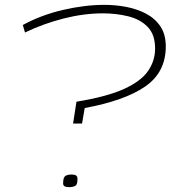

<svg xmlns="http://www.w3.org/2000/svg" viewBox="-20 -770 704 791"><path d="M281 -261 295 -351Q423 -372 493 -404.5Q563 -437 591 -479Q619 -521 619 -570Q619 -628 588 -659.5Q557 -691 507.5 -703Q458 -715 404 -715Q325 -715 241 -693.5Q157 -672 83 -636L74 -667Q149 -708 239 -729Q329 -750 411 -750Q456 -750 500.5 -741.5Q545 -733 582 -713.5Q619 -694 641 -661Q663 -628 663 -579Q663 -472 578 -413.5Q493 -355 329 -325L318 -261ZM240 -14Q240 -38 248.5 -44.5Q257 -51 276 -51Q299 -51 299 -35Q300 -11 291 -5Q282 1 264 1Q240 1 240 -14Z"/></svg>

Font: Georama ExtraExtended ExtraLight
Style: Italic
Weight: 200
Width: 8
Italic angle: -9°
Designer: Jean-Baptiste Levee
Foundry: Production Type
Version: Version 1.000